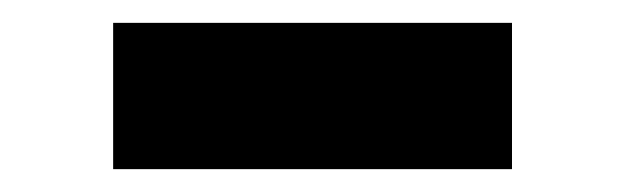

<svg xmlns="http://www.w3.org/2000/svg" viewBox="-20 -376 547 168"><path d="M79 -228V-356H428V-228Z"/></svg>

Font: REM SemiBold
Style: Regular
Weight: 600
Designer: Octavio Pardo
Foundry: Ashler Design
Version: Version 1.005;gftools[0.9.28]